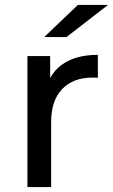

<svg xmlns="http://www.w3.org/2000/svg" viewBox="-20 -757 457 777"><path d="M376 -535V-442Q368 -443 354 -443Q276 -443 231.5 -396.5Q187 -350 187 -264V0H91V-530H183V-441Q208 -487 257 -511Q306 -535 376 -535ZM295 -737H417L249 -607H159Z"/></svg>

Font: Idrija
Style: Regular
Weight: 500
Designer: Julieta Ulanovsky
Foundry: Julieta Ulanovsky
Version: Version 7.200